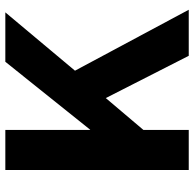

<svg xmlns="http://www.w3.org/2000/svg" viewBox="-24 -722 745 738"><g transform="rotate(-90 349.0 -352.5)"><path d="M157 -101 160 -379H220L481 -705H671L398 -379L373 -356ZM65 0V-705H219V0ZM504 0 290 -420 395 -534 681 0Z"/></g></svg>

Font: TikTok Sans 24pt
Style: Bold
Weight: 700
Version: Version 4.000